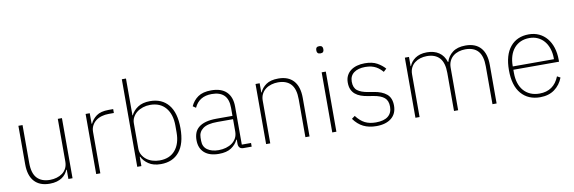

<svg xmlns="http://www.w3.org/2000/svg" viewBox="-53 -1163 4778 1598"><g transform="rotate(-10 2336.0 -364.0)"><path d="M424 -78H420Q413 -61 400.5 -44.5Q388 -28 369.5 -15.5Q351 -3 325 4.5Q299 12 265 12Q181 12 136 -37.5Q91 -87 91 -182V-508H126V-188Q126 -100 164 -59.5Q202 -19 273 -19Q302 -19 329.5 -27Q357 -35 378 -50.5Q399 -66 411.5 -90.5Q424 -115 424 -148V-508H459V0H424Z M659 0V-508H694V-419H698Q714 -455 750 -481.5Q786 -508 854 -508H892V-475H848Q817 -475 789 -467Q761 -459 740 -443Q719 -427 706.5 -403.5Q694 -380 694 -349V0Z M1006 -740H1041V-429H1044Q1061 -466 1101 -493Q1141 -520 1205 -520Q1305 -520 1360.5 -452.5Q1416 -385 1416 -254Q1416 -123 1360.5 -55.5Q1305 12 1205 12Q1141 12 1101 -15.5Q1061 -43 1044 -79H1041V0H1006ZM1200 -20Q1285 -20 1331.5 -75Q1378 -130 1378 -225V-283Q1378 -378 1331.5 -433.5Q1285 -489 1200 -489Q1168 -489 1139 -479.5Q1110 -470 1088.5 -453.5Q1067 -437 1054 -413.5Q1041 -390 1041 -362V-148Q1041 -119 1054 -95.5Q1067 -72 1088.5 -55Q1110 -38 1139 -29Q1168 -20 1200 -20Z M1904 0Q1863 0 1861 -42V-79H1857Q1839 -40 1800 -14Q1761 12 1695 12Q1616 12 1573 -26Q1530 -64 1530 -133Q1530 -166 1540 -193Q1550 -220 1573.5 -239.5Q1597 -259 1634.5 -269.5Q1672 -280 1727 -280H1860V-348Q1860 -420 1825 -454.5Q1790 -489 1721 -489Q1614 -489 1573 -399L1548 -416Q1569 -463 1610 -491.5Q1651 -520 1722 -520Q1807 -520 1851 -476.5Q1895 -433 1895 -352V-31H1973V0ZM1698 -19Q1731 -19 1760.5 -27.5Q1790 -36 1812 -52Q1834 -68 1847 -92Q1860 -116 1860 -148V-252H1727Q1643 -252 1605 -223.5Q1567 -195 1567 -148V-120Q1567 -70 1603.5 -44.5Q1640 -19 1698 -19Z M2095 0V-508H2130V-430H2133Q2148 -467 2185.5 -493.5Q2223 -520 2289 -520Q2373 -520 2417.5 -470.5Q2462 -421 2462 -326V0H2427V-320Q2427 -408 2389.5 -448.5Q2352 -489 2281 -489Q2252 -489 2224.5 -481Q2197 -473 2176 -457Q2155 -441 2142.5 -417Q2130 -393 2130 -361V0Z M2672 -665Q2656 -665 2649 -672.5Q2642 -680 2642 -691V-700Q2642 -711 2648.5 -718.5Q2655 -726 2671 -726Q2687 -726 2694 -718.5Q2701 -711 2701 -700V-691Q2701 -680 2694.5 -672.5Q2688 -665 2672 -665ZM2654 -508H2689V0H2654Z M3026 12Q2963 12 2916.5 -11Q2870 -34 2835 -83L2862 -103Q2896 -58 2934.5 -38.5Q2973 -19 3027 -19Q3095 -19 3130 -47Q3165 -75 3165 -128Q3165 -179 3135.5 -204Q3106 -229 3045 -239L3002 -246Q2968 -251 2940.5 -261Q2913 -271 2893.5 -287.5Q2874 -304 2863.5 -328Q2853 -352 2853 -386Q2853 -419 2865.5 -444Q2878 -469 2900.5 -486Q2923 -503 2953.5 -511.5Q2984 -520 3019 -520Q3083 -520 3123 -497.5Q3163 -475 3189 -445L3164 -422Q3153 -435 3139.5 -447Q3126 -459 3109 -468.5Q3092 -478 3069.5 -483.5Q3047 -489 3018 -489Q2958 -489 2922.5 -463Q2887 -437 2887 -387Q2887 -336 2917 -312.5Q2947 -289 3008 -279L3051 -272Q3122 -261 3160.5 -228.5Q3199 -196 3199 -131Q3199 -63 3153 -25.5Q3107 12 3026 12Z M3357 0V-508H3392V-430H3395Q3402 -448 3414.5 -464Q3427 -480 3445 -492.5Q3463 -505 3487.5 -512.5Q3512 -520 3545 -520Q3605 -520 3646 -492.5Q3687 -465 3704 -410H3707Q3721 -458 3761.5 -489Q3802 -520 3871 -520Q3955 -520 3999 -470.5Q4043 -421 4043 -326V0H4008V-321Q4008 -407 3972 -448Q3936 -489 3864 -489Q3835 -489 3808.5 -481Q3782 -473 3762 -457Q3742 -441 3730 -416.5Q3718 -392 3718 -360V0H3683V-321Q3683 -408 3646 -448.5Q3609 -489 3539 -489Q3510 -489 3483.5 -481Q3457 -473 3436.5 -457Q3416 -441 3404 -417Q3392 -393 3392 -361V0Z M4410 12Q4309 12 4250.5 -56Q4192 -124 4192 -254Q4192 -383 4249 -451.5Q4306 -520 4406 -520Q4453 -520 4491.5 -502Q4530 -484 4557.5 -451Q4585 -418 4600 -371.5Q4615 -325 4615 -268V-252H4229V-225Q4229 -178 4241 -140Q4253 -102 4276.5 -75Q4300 -48 4333.5 -33.5Q4367 -19 4410 -19Q4531 -19 4577 -135L4604 -120Q4581 -60 4532 -24Q4483 12 4410 12ZM4406 -489Q4364 -489 4331.5 -474.5Q4299 -460 4276 -433Q4253 -406 4241 -368Q4229 -330 4229 -284V-280H4577V-286Q4577 -332 4564.5 -369.5Q4552 -407 4529.5 -433.5Q4507 -460 4475.5 -474.5Q4444 -489 4406 -489Z"/></g></svg>

Font: IBM Plex Sans Hebrew ExtraLight
Style: Regular
Weight: 200
Designer: Mike Abbink, Paul van der Laan, Pieter van Rosmalen, Yanek Iontef
Foundry: Bold Monday
Version: Version 1.2